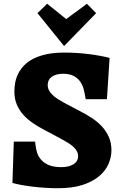

<svg xmlns="http://www.w3.org/2000/svg" viewBox="-20 -978 652 1018"><path d="M314 -586.9Q277.3 -586.9 255.1 -571.3Q232.9 -555.7 232.9 -526.9Q232.9 -512.2 239.7 -499.3Q246.6 -486.3 258.3 -474.9Q270 -463.4 286.4 -452.9Q302.7 -442.4 321.8 -432.1L407.2 -387.2Q438.5 -371.1 467.8 -351.8Q497.1 -332.5 520 -307.9Q543 -283.2 556.9 -252Q570.8 -220.7 570.8 -181.2Q570.8 -145.5 555.7 -109.6Q540.5 -73.7 506.8 -44.9Q473.1 -16.1 419.2 2Q365.2 20 287.1 20Q253.9 20 220.2 17.8Q186.5 15.6 155.3 12Q124 8.3 95.9 3.2Q67.9 -2 45.9 -7.8L53.2 -227.1H166L168 -210.9Q169.9 -191.9 176 -170.9Q182.1 -149.9 197 -132.3Q211.9 -114.7 237.5 -103.3Q263.2 -91.8 305.2 -91.8Q344.7 -91.8 369.4 -106.9Q394 -122.1 394 -149.9Q394 -164.1 387.7 -176Q381.3 -188 369.6 -199Q357.9 -210 341.1 -220.5Q324.2 -231 303.2 -242.2L208 -293Q177.7 -309.1 150.4 -328.1Q123 -347.2 102.1 -371.1Q81.1 -395 68.6 -425Q56.2 -455.1 56.2 -493.2Q56.2 -517.6 61 -542.2Q65.9 -566.9 77.6 -589.6Q89.4 -612.3 108.9 -632.3Q128.4 -652.3 158 -667.2Q187.5 -682.1 227.8 -690.7Q268.1 -699.2 321.8 -699.2Q355.5 -699.2 388.7 -697Q421.9 -694.8 452.9 -690.9Q483.9 -687 511.5 -681.9Q539.1 -676.8 561 -670.9L546.9 -452.1H434.1L432.1 -464.8Q429.2 -483.4 423.8 -504.6Q418.5 -525.9 406 -544.2Q393.6 -562.5 371.8 -574.7Q350.1 -586.9 314 -586.9ZM440.9 -958 489.7 -908.2 319.8 -733.9 178.7 -908.2 230 -958 331.1 -877Z"/></svg>

Font: Simonetta
Style: Black
Weight: 900
Designer: Gayaneh Bagdasaryan
Foundry: Brownfox
Version: Version 1.002